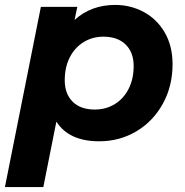

<svg xmlns="http://www.w3.org/2000/svg" viewBox="-40 -566 750 780"><path d="M661 -305Q661 -216 621.5 -144.5Q582 -73 514 -32.5Q446 8 363 8Q240 8 189 -72L136 194H-20L126 -538H274L263 -485Q330 -546 428 -546Q491 -546 544.5 -517Q598 -488 629.5 -433.5Q661 -379 661 -305ZM503 -298Q503 -353 470.5 -385Q438 -417 380 -417Q335 -417 299 -394.5Q263 -372 243 -332Q223 -292 223 -240Q223 -185 255 -153Q287 -121 345 -121Q391 -121 427 -143.5Q463 -166 483 -206Q503 -246 503 -298Z"/></svg>

Font: Montserrat Alternates
Style: Bold Italic
Weight: 700
Italic angle: -11.3°
Designer: Julieta Ulanovsky
Foundry: Julieta Ulanovsky
Version: Version 7.200